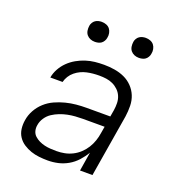

<svg xmlns="http://www.w3.org/2000/svg" viewBox="-132 -828 865 942"><g transform="rotate(20 300.0 -357.0)"><path d="M222 8Q199 8 176.5 5.5Q154 3 133.5 -4Q113 -11 94.5 -23Q76 -35 64 -53Q52 -71 49 -93.5Q46 -116 50 -140Q54 -167 68 -192.5Q82 -218 103.5 -237.5Q125 -257 151.5 -269Q178 -281 205.5 -288Q233 -295 260 -297.5Q287 -300 314 -300H437L443 -335Q446 -354 445.5 -373Q445 -392 438 -408.5Q431 -425 418 -437.5Q405 -450 389 -457.5Q373 -465 355 -467.5Q337 -470 318 -470Q302 -470 286 -468.5Q270 -467 254 -463.5Q238 -460 223 -453Q208 -446 194.5 -435Q181 -424 172 -409.5Q163 -395 159 -379H95Q99 -403 111.5 -425.5Q124 -448 142 -465.5Q160 -483 182 -495.5Q204 -508 227.5 -515.5Q251 -523 274.5 -525.5Q298 -528 322 -528Q350 -528 377.5 -523.5Q405 -519 429 -508Q453 -497 471.5 -478Q490 -459 500 -434.5Q510 -410 510.5 -382Q511 -354 507 -326L453 0H388L404 -99Q390 -75 370.5 -53.5Q351 -32 326.5 -18Q302 -4 275.5 2Q249 8 222 8ZM247 -50Q267 -50 288 -54Q309 -58 329 -68Q349 -78 365.5 -93.5Q382 -109 393.5 -127.5Q405 -146 412 -166.5Q419 -187 422 -208L428 -243H314Q295 -243 275 -241.5Q255 -240 235.5 -236Q216 -232 196.5 -224.5Q177 -217 159.5 -205.5Q142 -194 130 -176Q118 -158 115 -138Q112 -122 116 -107Q120 -92 131 -82Q142 -72 155.5 -65.5Q169 -59 184 -55.5Q199 -52 215 -51Q231 -50 247 -50ZM470 -618Q457 -618 446 -622.5Q435 -627 427.5 -636Q420 -645 418 -657.5Q416 -670 418 -683Q419 -691 424 -699.5Q429 -708 436.5 -713Q444 -718 452.5 -720Q461 -722 469 -722Q482 -722 493.5 -717.5Q505 -713 512 -704Q519 -695 521.5 -682.5Q524 -670 521 -657Q520 -649 515 -640.5Q510 -632 503 -627Q496 -622 487 -620Q478 -618 470 -618ZM240 -618Q227 -618 216 -622.5Q205 -627 197.5 -636Q190 -645 188 -657.5Q186 -670 188 -683Q189 -691 194 -699.5Q199 -708 206.5 -713Q214 -718 222.5 -720Q231 -722 239 -722Q252 -722 263.5 -717.5Q275 -713 282 -704Q289 -695 291.5 -682.5Q294 -670 291 -657Q290 -649 285 -640.5Q280 -632 273 -627Q266 -622 257 -620Q248 -618 240 -618Z"/></g></svg>

Font: Iosevka Light Extended Oblique
Style: Regular
Weight: 300
Width: 7
Italic angle: -9°
Monospace: yes
Designer: Belleve Invis
Foundry: Belleve Invis
Version: Version 32.5.0; ttfautohint (v1.8.4)